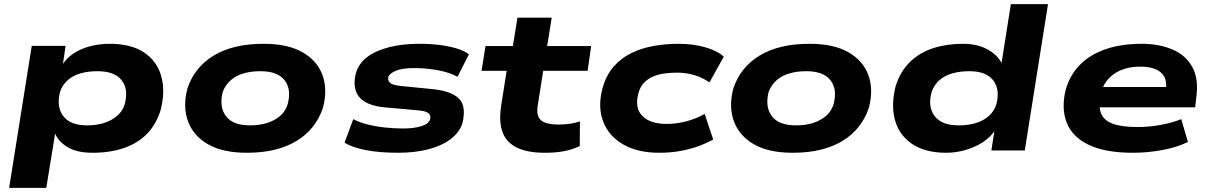

<svg xmlns="http://www.w3.org/2000/svg" viewBox="-20 -725 5833 925"><path d="M24 180 133 -504H296L281 -402H274Q296 -442 333 -466.5Q370 -491 415 -502.5Q460 -514 508 -514Q612 -514 674.5 -472Q737 -430 757 -357.5Q777 -285 754 -195Q732 -124 687 -79Q642 -34 576 -11.5Q510 11 426 11Q350 11 305 -16.5Q260 -44 245 -83L246 -84L203 180ZM399 -121Q445 -121 481 -132.5Q517 -144 543.5 -166Q570 -188 581 -223Q600 -295 566 -338.5Q532 -382 450 -382Q406 -382 369.5 -372Q333 -362 307 -339.5Q281 -317 269 -282Q251 -210 285 -165.5Q319 -121 399 -121Z M1169 11Q1053 11 982 -30Q911 -71 885.5 -141.5Q860 -212 883 -299Q900 -350 931.5 -389.5Q963 -429 1009 -457Q1055 -485 1115 -499.5Q1175 -514 1250 -514Q1366 -514 1437 -473.5Q1508 -433 1533.5 -363.5Q1559 -294 1536 -206Q1519 -155 1487.5 -115Q1456 -75 1410.5 -47Q1365 -19 1305 -4Q1245 11 1169 11ZM1184 -121Q1231 -121 1267 -132.5Q1303 -144 1329 -166Q1355 -188 1366 -223Q1385 -295 1351 -338.5Q1317 -382 1235 -382Q1190 -382 1153.5 -371.5Q1117 -361 1091.5 -338.5Q1066 -316 1053 -282Q1035 -210 1068.5 -165.5Q1102 -121 1184 -121Z M1898 11Q1808 11 1741.5 -2Q1675 -15 1640 -38L1682 -151Q1712 -135 1752.5 -125Q1793 -115 1837 -110.5Q1881 -106 1921 -106Q1976 -106 2011 -117.5Q2046 -129 2052 -150Q2057 -168 2044.5 -179Q2032 -190 1998 -193L1831 -208Q1743 -217 1710 -258.5Q1677 -300 1694 -370Q1708 -420 1750 -451Q1792 -482 1856 -498Q1920 -514 1999 -514Q2057 -514 2104.5 -507.5Q2152 -501 2186.5 -489.5Q2221 -478 2239 -463L2184 -355Q2147 -376 2090.5 -386.5Q2034 -397 1977 -397Q1916 -397 1886.5 -384Q1857 -371 1851 -355Q1847 -337 1859 -326Q1871 -315 1909 -311L2070 -295Q2158 -285 2192.5 -248.5Q2227 -212 2208 -132Q2193 -86 2150 -54Q2107 -22 2042.5 -5.5Q1978 11 1898 11Z M2605 11Q2521 11 2470 -14Q2419 -39 2401 -88.5Q2383 -138 2394 -213L2421 -384H2300L2319 -503H2451L2473 -640H2638L2616 -503H2828L2811 -384H2597L2571 -219Q2562 -168 2585.5 -146.5Q2609 -125 2672 -125Q2698 -125 2724 -128.5Q2750 -132 2774 -140L2773 -21Q2734 -3 2694 4Q2654 11 2605 11Z M3156 11Q3053 11 2983.5 -28.5Q2914 -68 2886.5 -138Q2859 -208 2882 -297Q2899 -361 2936 -403.5Q2973 -446 3023 -470Q3073 -494 3131.5 -504Q3190 -514 3249 -514Q3320 -514 3378.5 -497Q3437 -480 3467 -452L3398 -328Q3366 -351 3325.5 -363Q3285 -375 3243 -375Q3211 -375 3181 -371Q3151 -367 3125.5 -356Q3100 -345 3081.5 -325Q3063 -305 3055 -273Q3037 -204 3075 -166Q3113 -128 3191 -128Q3239 -128 3286.5 -140.5Q3334 -153 3375 -176L3416 -53Q3384 -35 3344 -20.5Q3304 -6 3257 2.5Q3210 11 3156 11Z M3799 11Q3683 11 3612 -30Q3541 -71 3515.5 -141.5Q3490 -212 3513 -299Q3530 -350 3561.5 -389.5Q3593 -429 3639 -457Q3685 -485 3745 -499.5Q3805 -514 3880 -514Q3996 -514 4067 -473.5Q4138 -433 4163.5 -363.5Q4189 -294 4166 -206Q4149 -155 4117.5 -115Q4086 -75 4040.5 -47Q3995 -19 3935 -4Q3875 11 3799 11ZM3814 -121Q3861 -121 3897 -132.5Q3933 -144 3959 -166Q3985 -188 3996 -223Q4015 -295 3981 -338.5Q3947 -382 3865 -382Q3820 -382 3783.5 -371.5Q3747 -361 3721.5 -338.5Q3696 -316 3683 -282Q3665 -210 3698.5 -165.5Q3732 -121 3814 -121Z M4539 11Q4436 11 4373.5 -32Q4311 -75 4291.5 -147.5Q4272 -220 4295 -310Q4318 -382 4364.5 -427Q4411 -472 4476 -493Q4541 -514 4619 -514Q4689 -514 4737.5 -487Q4786 -460 4806 -420H4805L4850 -705H5029L4917 0H4756L4772 -102H4777Q4753 -64 4713.5 -39Q4674 -14 4628.5 -1.5Q4583 11 4539 11ZM4598 -121Q4645 -121 4681 -132Q4717 -143 4743 -165.5Q4769 -188 4780 -222Q4799 -294 4765 -338Q4731 -382 4650 -382Q4605 -382 4568 -371.5Q4531 -361 4505.5 -338.5Q4480 -316 4468 -281Q4449 -210 4483 -165.5Q4517 -121 4598 -121Z M5439 11Q5304 11 5224.5 -27.5Q5145 -66 5118.5 -135.5Q5092 -205 5115 -296Q5137 -368 5186 -416Q5235 -464 5309.5 -489Q5384 -514 5481 -514Q5563 -514 5627.5 -487Q5692 -460 5724 -402.5Q5756 -345 5743 -253L5738 -208H5245L5259 -306H5621L5596 -283Q5603 -328 5590 -353.5Q5577 -379 5547.5 -391.5Q5518 -404 5473 -404Q5423 -404 5382.5 -388Q5342 -372 5315.5 -340Q5289 -308 5280 -259L5281 -262Q5272 -212 5284.5 -179Q5297 -146 5339.5 -129.5Q5382 -113 5460 -113Q5517 -113 5573 -123.5Q5629 -134 5671 -151L5703 -41Q5650 -15 5579 -2Q5508 11 5439 11Z"/></svg>

Font: Nunito Sans 7pt Expanded ExtraBold
Style: Italic
Weight: 800
Width: 7
Italic angle: -9°
Designer: Vernon Adams
Foundry: Vernon Adams
Version: Version 3.101;gftools[0.9.27]